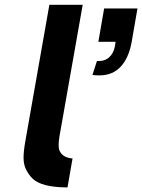

<svg xmlns="http://www.w3.org/2000/svg" viewBox="-20 -786 604 815"><path d="M189.5 -765.5H331L239.5 -247L233.5 -213.5Q224.5 -163 233 -146Q246 -117 286.5 -113.5H288L266.5 9.5Q245 9.5 226.8 8Q208.5 6.5 193.5 4Q153 -3 130 -18.5Q107 -34 90.5 -66.5Q80 -88.5 80 -116Q80 -143.5 87 -183.5ZM402 -466Q392 -466 384.8 -466.5Q377.5 -467 372.5 -468L391.5 -527Q423 -525 442.8 -542.2Q462.5 -559.5 468 -591Q469 -596.5 469.5 -600.8Q470 -605 470.5 -608.5H397.5L422 -750H563.5L539 -608.5Q527 -540.5 492.5 -503.2Q458 -466 402 -466Z"/></svg>

Font: Russisch Sans ExtraBold
Style: Italic
Weight: 800
Width: 4
Italic angle: -10°
Designer: Michael Sharanda (font) & Cristiano Sobral (main changes)
Foundry: Michael Sharanda
Version: Version 2.00;September 8, 2020;FontCreator 13.0.0.2681 64-bi